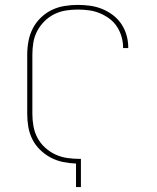

<svg xmlns="http://www.w3.org/2000/svg" viewBox="-20 -763 640 783"><path d="M290 0V-96Q263 -97 236.5 -102.5Q210 -108 186.5 -120.5Q163 -133 143.5 -152Q124 -171 112 -195Q100 -219 95.5 -245.5Q91 -272 91 -299V-540Q91 -567 96 -594.5Q101 -622 113.5 -646.5Q126 -671 146 -690.5Q166 -710 190.5 -722Q215 -734 242.5 -738.5Q270 -743 297 -743Q323 -743 348 -739.5Q373 -736 396.5 -726.5Q420 -717 440.5 -701.5Q461 -686 475 -665Q489 -644 496 -619.5Q503 -595 503 -570Q503 -569 503 -568.5Q503 -568 503 -567H482Q482 -568 482 -568.5Q482 -569 482 -569Q482 -592 475.5 -614Q469 -636 456.5 -655Q444 -674 425.5 -687.5Q407 -701 386 -709.5Q365 -718 342.5 -721Q320 -724 297 -724Q272 -724 247.5 -720Q223 -716 201 -705Q179 -694 161 -676Q143 -658 131.5 -636Q120 -614 116 -589.5Q112 -565 112 -540V-299Q112 -273 116.5 -248Q121 -223 133 -200.5Q145 -178 164.5 -160.5Q184 -143 207 -132.5Q230 -122 255.5 -118.5Q281 -115 307 -115Q308 -115 308.5 -115Q309 -115 310 -115V0Z"/></svg>

Font: Zed Sans Thin Extended
Style: Regular
Weight: 100
Width: 7
Designer: Belleve Invis
Foundry: Belleve Invis
Version: Version 1.0.0; ttfautohint (v1.8.4)